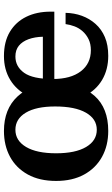

<svg xmlns="http://www.w3.org/2000/svg" viewBox="182 -740 568 972"><g transform="rotate(-90 466.0 -254.0)"><path d="M289 10Q215 10 158 -21.5Q101 -53 68.5 -112Q36 -171 36 -254Q36 -338 68.5 -397Q101 -456 158 -487Q215 -518 289 -518Q400 -518 464 -449Q528 -380 528 -254Q528 -128 466.5 -59Q405 10 289 10ZM295 -48Q350 -48 381.5 -103Q413 -158 413 -259Q413 -355 381.5 -407.5Q350 -460 295 -460Q240 -460 208 -406Q176 -352 176 -254Q176 -156 208 -102Q240 -48 295 -48ZM669 10Q600 10 547.5 -21Q495 -52 465.5 -110.5Q436 -169 436 -251Q436 -336 466 -395.5Q496 -455 548 -486.5Q600 -518 668 -518L666 -460Q615 -460 583.5 -416Q552 -372 552 -271Q552 -180 591 -129Q630 -78 698 -78Q730 -78 753.5 -89.5Q777 -101 793.5 -119.5Q810 -138 818.5 -160.5Q827 -183 830 -206H887Q886 -162 872 -123.5Q858 -85 831 -54.5Q804 -24 764 -7Q724 10 669 10ZM491 -263V-321H766L893 -282V-263ZM766 -321Q765 -362 753.5 -393.5Q742 -425 720.5 -442.5Q699 -460 666 -460L668 -518Q741 -518 791 -488Q841 -458 867 -405Q893 -352 893 -282Z"/></g></svg>

Font: Montagu Slab Medium
Style: Regular
Weight: 500
Version: Version 1.000